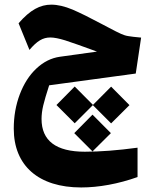

<svg xmlns="http://www.w3.org/2000/svg" viewBox="-20 -533 709 837"><path d="M161.1 -14.6C161.1 -32.7 163.6 -52.2 168.5 -73.2C173.3 -93.8 182.1 -123 194.3 -161.1L571.8 -212.4L595.2 -369.1C568.8 -371.6 550.3 -373.5 540 -375.5C529.3 -377 518.6 -380.4 507.8 -385.3C496.6 -390.1 477.5 -399.9 449.7 -414.6L423.8 -428.2C372.6 -455.6 330.1 -476.6 296.4 -491.2C262.2 -505.4 231.4 -512.7 203.6 -512.7C155.3 -512.7 111.8 -490.2 61 -431.6L108.4 -315.4C141.6 -354.5 166.5 -369.6 199.7 -369.6C215.8 -369.6 237.8 -365.2 264.6 -356.9C291.5 -348.1 337.9 -332 402.8 -308.1L241.2 -285.6C203.6 -280.3 169.4 -263.2 138.7 -234.4C107.9 -205.6 84 -168 66.4 -122.1C48.8 -75.7 40 -25.9 40 27.8C40 189.5 148.4 284.2 334 284.2C410.2 284.2 496.1 268.6 579.6 238.8V110.8C492.7 122.6 416 128.4 350.1 128.4C224.1 128.4 161.1 80.6 161.1 -14.6ZM544.4 -74.7 464.4 -155.3 385.3 -75.7 305.7 -155.8 226.1 -75.2 305.7 4.4 384.8 -74.7 464.4 4.9ZM383.3 127 463.4 47.4 383.3 -33.2 303.7 47.4Z"/></svg>

Font: SG Kara SemiBold
Style: Regular
Weight: 400
Designer: Damoon Khanjanzadeh
Version: Version 1.000